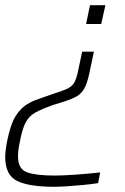

<svg xmlns="http://www.w3.org/2000/svg" viewBox="-29 -530 479 736"><path d="M301 -438 316 -510H375L359 -438ZM179 186Q82 186 36.5 163.5Q-9 141 -9 72Q-9 61 -7.5 49Q-6 37 -4 23Q4 -20 16 -54Q28 -88 53 -113Q78 -138 126 -153L174 -170Q210 -181 228 -189.5Q246 -198 254.5 -211.5Q263 -225 269 -252L286 -332H331L313 -247Q305 -210 294 -190.5Q283 -171 265.5 -161Q248 -151 221 -142L176 -128Q130 -112 105.5 -98Q81 -84 68.5 -59Q56 -34 47 14Q40 45 40 69Q40 118 74.5 130.5Q109 143 182 143Q212 143 260.5 139.5Q309 136 355 131L347 172Q322 176 290.5 179Q259 182 229 184Q199 186 179 186Z"/></svg>

Font: Saira ExtraLight
Style: Italic
Weight: 200
Italic angle: -12°
Designer: Hector Gatti with collaboration of the Omnibus-Type team
Foundry: Omnibus-Type
Version: Version 1.100; ttfautohint (v1.8.3)